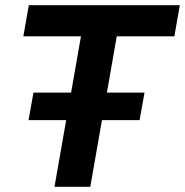

<svg xmlns="http://www.w3.org/2000/svg" viewBox="-20 -720 713 740"><path d="M430 -580 392 -363H537L518 -257H373L328 0H190L235 -257H90L109 -363H254L292 -580H70L91 -700H673L652 -580Z"/></svg>

Font: Bai Jamjuree
Style: Bold Italic
Weight: 700
Italic angle: -10°
Designer: Katatrad Aksorn Co.,Ltd.
Foundry: Cadson Demak Co.,Ltd.
Version: Version 1.000; ttfautohint (v1.6)